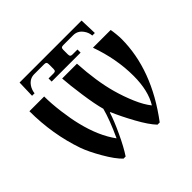

<svg xmlns="http://www.w3.org/2000/svg" viewBox="-214 -1146 1397 1397"><g transform="rotate(-45 485.0 -447.0)"><path d="M157.2 -777.8 161.1 -910.2H798.8L803.2 -777.8H776.9Q774.9 -810.1 754.9 -837.9Q726.6 -877.9 680.2 -877.9H578.1Q564.5 -877.9 559.3 -872.8Q554.2 -867.7 554.2 -854V-806.2Q554.2 -792.5 559.3 -787.4Q564.5 -782.2 578.1 -782.2H628.9V-750H331.1V-782.2H381.8Q395.5 -782.2 400.6 -787.4Q405.8 -792.5 405.8 -806.2V-854Q405.8 -867.7 400.6 -872.8Q395.5 -877.9 381.8 -877.9H279.8Q233.4 -877.9 205.1 -837.9Q196.3 -825.7 190.7 -810.5Q185.1 -795.4 184.1 -786.6L183.1 -777.8ZM64 -711.9H215.8Q215.8 -639.6 227.3 -550.5Q238.8 -461.4 254.9 -396Q294.9 -230 373 -124Q432.6 -252.4 457 -344.2Q438.5 -409.7 421.9 -526.1Q405.3 -642.6 400.9 -711.9H553.2Q564.5 -520 603 -381.8Q624.5 -304.2 656 -230.5Q687.5 -156.7 724.1 -111.8Q782.2 -205.1 782.2 -357.9Q782.2 -531.7 717.8 -711.9H899.9Q903.8 -694.8 907 -662.6Q910.2 -630.4 910.2 -611.8Q910.2 -293.9 676.8 16.1H653.8Q610.4 -29.3 559.6 -121.6Q508.8 -213.9 476.1 -291H471.2Q452.6 -230.5 408.9 -136.5Q365.2 -42.5 326.2 16.1H304.2Q260.3 -25.9 210 -113.3Q159.7 -200.7 138.2 -261.2Q64 -475.1 64 -711.9Z"/></g></svg>

Font: Flanker Steampunk
Style: Bold
Weight: 700
Designer: Alexey Kryukov, Leonardo Di Lena
Foundry: Alexey Kryukov, Leonardo Di Lena
Version: 1.210